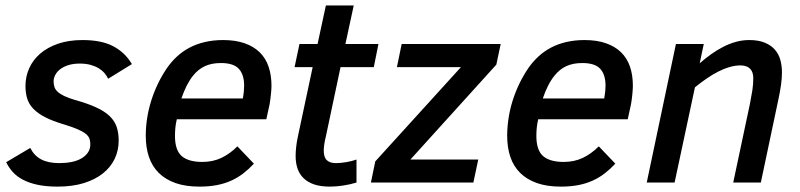

<svg xmlns="http://www.w3.org/2000/svg" viewBox="-20 -675 2959 710"><path d="M91.8 -127.9Q106.9 -98.6 133.1 -85.2Q159.2 -71.8 199.2 -71.8Q223.1 -71.8 244.1 -75.9Q265.1 -80.1 280.5 -88.9Q295.9 -97.7 304.9 -110.6Q314 -123.5 314 -141.1Q314 -152.3 311 -161.6Q308.1 -170.9 297.9 -179.4Q287.6 -188 268.3 -196.5Q249 -205.1 216.8 -214.8Q175.3 -227.1 147.7 -241.2Q120.1 -255.4 103.8 -272.2Q87.4 -289.1 80.8 -309.8Q74.2 -330.6 74.2 -356.9Q74.2 -391.6 87.9 -422.4Q101.6 -453.1 128.2 -476.3Q154.8 -499.5 194.3 -513.2Q233.9 -526.9 285.2 -526.9Q355.5 -526.9 398.9 -503.9Q442.4 -481 467.8 -438L379.9 -383.8Q375 -394.5 366.5 -404.5Q357.9 -414.6 345.2 -422.4Q332.5 -430.2 314.9 -435.1Q297.4 -439.9 274.9 -439.9Q251.5 -439.9 233.4 -434.3Q215.3 -428.7 203.1 -419.4Q190.9 -410.2 184.6 -398.2Q178.2 -386.2 178.2 -374Q178.2 -363.3 181.2 -353.8Q184.1 -344.2 192.9 -335.9Q201.7 -327.6 217.3 -320.1Q232.9 -312.5 257.8 -305.2Q303.7 -292.5 334.7 -278.3Q365.7 -264.2 384.5 -246.6Q403.3 -229 411.1 -206.5Q418.9 -184.1 418.9 -154.8Q418.9 -119.1 404.3 -88.1Q389.6 -57.1 361.1 -34.2Q332.5 -11.2 290.3 2Q248 15.1 192.9 15.1Q150.4 15.1 118.9 8.3Q87.4 1.5 64.7 -10.5Q42 -22.5 27.1 -39.1Q12.2 -55.7 2.9 -75.2Z M633.8 -233.9Q629.9 -217.3 628.4 -201.9Q627 -186.5 627 -172.9Q627 -119.6 651.9 -97.9Q676.8 -76.2 728 -76.2Q767.1 -76.2 798.6 -91.1Q830.1 -106 857.9 -133.8L918.9 -69.8Q900.4 -49.8 879.9 -33.9Q859.4 -18.1 835.2 -7.1Q811 3.9 782 9.5Q752.9 15.1 717.8 15.1Q666.5 15.1 629.2 2Q591.8 -11.2 567.1 -35.6Q542.5 -60.1 530.8 -94.7Q519 -129.4 519 -172.9Q519 -204.1 523.9 -236.6Q528.8 -269 538.8 -301.3Q548.8 -333.5 563.5 -364.3Q578.1 -395 597.2 -422.9Q613.3 -446.3 634 -465.6Q654.8 -484.9 680.4 -498.5Q706.1 -512.2 737.3 -519.5Q768.6 -526.9 805.2 -526.9Q850.6 -526.9 884.3 -515.1Q918 -503.4 940.2 -481.7Q962.4 -460 973.1 -428.7Q983.9 -397.5 983.9 -357.9Q983.9 -352.5 983.4 -344.5Q982.9 -336.4 981.9 -326.9Q981 -317.4 979.7 -307.6Q978.5 -297.9 977.1 -290L964.8 -233.9ZM877.9 -311Q880.4 -323.7 881.6 -335.7Q882.8 -347.7 882.8 -357.9Q882.8 -399.4 863 -420.7Q843.3 -441.9 796.9 -441.9Q762.2 -441.9 737.3 -430.2Q712.4 -418.5 693.8 -395Q681.2 -379.4 670.2 -357.7Q659.2 -335.9 650.9 -311Z M1298.3 0Q1274.9 7.3 1248.5 11.2Q1222.2 15.1 1200.2 15.1Q1166 15.1 1142.1 7.1Q1118.2 -1 1102.8 -15.9Q1087.4 -30.8 1080.3 -51.5Q1073.2 -72.3 1073.2 -98.1Q1073.2 -113.3 1075.2 -131.3Q1077.1 -149.4 1081.1 -168L1136.2 -426.8H1069.3L1087.4 -512.2H1154.3L1185.1 -654.8H1288.1L1257.3 -512.2H1379.4L1362.3 -426.8H1239.3L1185.1 -170.9Q1181.2 -155.3 1179.2 -141.8Q1177.2 -128.4 1177.2 -118.2Q1177.2 -93.3 1188.7 -82.5Q1200.2 -71.8 1222.2 -71.8Q1239.3 -71.8 1260.5 -75.4Q1281.7 -79.1 1298.3 -85Z M1351.6 0 1367.7 -78.1 1684.6 -426.8H1447.8L1465.3 -512.2H1831.5L1815.4 -436L1497.6 -85H1748.5L1730.5 0Z M1970.2 -233.9Q1966.3 -217.3 1964.8 -201.9Q1963.4 -186.5 1963.4 -172.9Q1963.4 -119.6 1988.3 -97.9Q2013.2 -76.2 2064.5 -76.2Q2103.5 -76.2 2135 -91.1Q2166.5 -106 2194.3 -133.8L2255.4 -69.8Q2236.8 -49.8 2216.3 -33.9Q2195.8 -18.1 2171.6 -7.1Q2147.5 3.9 2118.4 9.5Q2089.4 15.1 2054.2 15.1Q2002.9 15.1 1965.6 2Q1928.2 -11.2 1903.6 -35.6Q1878.9 -60.1 1867.2 -94.7Q1855.5 -129.4 1855.5 -172.9Q1855.5 -204.1 1860.4 -236.6Q1865.2 -269 1875.2 -301.3Q1885.3 -333.5 1899.9 -364.3Q1914.6 -395 1933.6 -422.9Q1949.7 -446.3 1970.5 -465.6Q1991.2 -484.9 2016.8 -498.5Q2042.5 -512.2 2073.7 -519.5Q2105 -526.9 2141.6 -526.9Q2187 -526.9 2220.7 -515.1Q2254.4 -503.4 2276.6 -481.7Q2298.8 -460 2309.6 -428.7Q2320.3 -397.5 2320.3 -357.9Q2320.3 -352.5 2319.8 -344.5Q2319.3 -336.4 2318.4 -326.9Q2317.4 -317.4 2316.2 -307.6Q2314.9 -297.9 2313.5 -290L2301.3 -233.9ZM2214.4 -311Q2216.8 -323.7 2218 -335.7Q2219.2 -347.7 2219.2 -357.9Q2219.2 -399.4 2199.5 -420.7Q2179.7 -441.9 2133.3 -441.9Q2098.6 -441.9 2073.7 -430.2Q2048.8 -418.5 2030.3 -395Q2017.6 -379.4 2006.6 -357.7Q1995.6 -335.9 1987.3 -311Z M2691.4 0 2753.4 -292Q2758.8 -319.3 2762.2 -341.3Q2765.6 -363.3 2765.6 -386.2Q2765.6 -408.7 2753.7 -420.9Q2741.7 -433.1 2717.8 -433.1Q2698.7 -433.1 2677.7 -427Q2656.7 -420.9 2635.3 -409.9Q2613.8 -398.9 2592.3 -384Q2570.8 -369.1 2549.8 -352.1L2474.6 0H2371.6L2479.5 -512.2H2582.5L2567.4 -440.9Q2587.9 -459 2609.9 -474.6Q2631.8 -490.2 2654.8 -502Q2677.7 -513.7 2701.7 -520.3Q2725.6 -526.9 2750.5 -526.9Q2784.7 -526.9 2807.9 -517.3Q2831.1 -507.8 2845.2 -491.7Q2859.4 -475.6 2865.5 -453.9Q2871.6 -432.1 2871.6 -407.2Q2871.6 -386.7 2868.2 -361.8Q2864.7 -336.9 2859.4 -312L2793.5 0Z"/></svg>

Font: Clear Sans Medium
Style: Italic
Weight: 500
Italic angle: -12°
Foundry: Intel Corporation
Version: Version 1.00